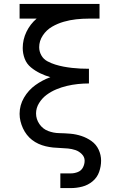

<svg xmlns="http://www.w3.org/2000/svg" viewBox="-20 -755 616 980"><path d="M288 205H342Q371 205 400 197.5Q429 190 452.5 170.5Q476 151 486 122.5Q496 94 496 65Q496 36 483.5 9Q471 -18 447 -35Q423 -52 395.5 -61Q368 -70 339.5 -72.5Q311 -75 282 -75.5Q253 -76 225.5 -86.5Q198 -97 181 -122Q164 -147 164 -176Q164 -204 179.5 -229Q195 -254 218 -271Q241 -288 267.5 -299Q294 -310 321.5 -316.5Q349 -323 377 -326Q405 -329 434 -329V-404Q412 -404 390.5 -405Q369 -406 347 -408.5Q325 -411 304 -415Q283 -419 262 -425.5Q241 -432 221.5 -442.5Q202 -453 191 -472.5Q180 -492 180 -514Q180 -546 198.5 -574Q217 -602 245.5 -618.5Q274 -635 305.5 -644Q337 -653 369 -656.5Q401 -660 434 -660H488V-735H80V-660H167Q134 -632 115 -592.5Q96 -553 96 -510Q96 -482 106 -455.5Q116 -429 138 -411Q160 -393 185 -381Q210 -369 237 -361Q196 -346 160.5 -320.5Q125 -295 102.5 -256.5Q80 -218 80 -174Q80 -155 84.5 -136.5Q89 -118 97 -100.5Q105 -83 117 -67.5Q129 -52 144 -40.5Q159 -29 176.5 -21Q194 -13 213 -8.5Q232 -4 251 -2Q270 0 289 0.5Q308 1 327.5 3Q347 5 365 11Q383 17 397.5 31.5Q412 46 412 65Q412 83 403.5 99.5Q395 116 377.5 123Q360 130 342 130H288Z"/></svg>

Font: Iosevka SS01 Extended
Style: Regular
Weight: 400
Width: 7
Monospace: yes
Designer: Belleve Invis
Foundry: Belleve Invis
Version: Version 3.4.7; ttfautohint (v1.8.3)